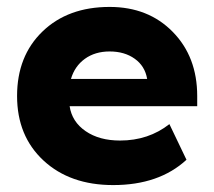

<svg xmlns="http://www.w3.org/2000/svg" viewBox="-20 -530 625 560"><path d="M299.8 -509.8Q412.6 -509.8 483.9 -437Q555.2 -364.3 555.2 -250V-220.2H183.1Q189.9 -174.8 229.7 -147.5Q269.5 -120.1 330.1 -120.1Q413.1 -120.1 474.1 -168L523.9 -64Q443.8 9.8 310.1 9.8Q184.1 9.8 106.9 -61.8Q29.8 -133.3 29.8 -250Q29.8 -366.7 104 -438.2Q178.2 -509.8 299.8 -509.8ZM187 -299.8H409.2Q402.8 -337.4 373 -358.6Q343.3 -379.9 299.8 -379.9Q257.3 -379.9 227.5 -358.4Q197.8 -336.9 187 -299.8Z"/></svg>

Font: Gully
Style: Bold
Weight: 700
Designer: jaikishan Patel
Foundry: MagicType
Version: Version 1.000;Glyphs 3.2 (3242)